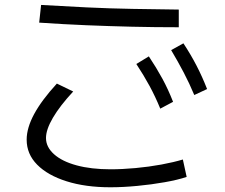

<svg xmlns="http://www.w3.org/2000/svg" viewBox="-20 -768 920 784"><path d="M88.9 -197.8Q88.9 -245.6 119.4 -302.2Q150 -358.9 212.2 -426.7L278.9 -394.4Q224.4 -335.6 196.1 -287.2Q167.8 -238.9 167.8 -204.4Q167.8 -167.8 200.6 -138.3Q233.3 -108.9 292.8 -92.8Q352.2 -76.7 431.1 -76.7Q478.9 -76.7 533.3 -81.7Q587.8 -86.7 638.9 -96.1Q690 -105.6 726.7 -116.7L742.2 -45.6Q705.6 -33.3 652.2 -23.9Q598.9 -14.4 540.6 -8.9Q482.2 -3.3 431.1 -3.3Q328.9 -3.3 251.7 -27.8Q174.4 -52.2 131.7 -95.6Q88.9 -138.9 88.9 -197.8ZM710 -656.7Q613.3 -656.7 519.4 -658.9Q425.6 -661.1 331.7 -665Q237.8 -668.9 140 -675.6L147.8 -747.8Q241.1 -742.2 334.4 -737.8Q427.8 -733.3 521.7 -731.7Q615.6 -730 710 -728.9ZM634.4 -324.4Q614.4 -373.3 590.6 -417.2Q566.7 -461.1 536.7 -506.7L587.8 -537.8Q618.9 -491.1 642.8 -447.2Q666.7 -403.3 686.7 -352.2ZM773.3 -380Q753.3 -427.8 730 -472.2Q706.7 -516.7 678.9 -563.3L728.9 -591.1Q758.9 -545.6 782.2 -500.6Q805.6 -455.6 825.6 -404.4Z"/></svg>

Font: Paperlogy 4 Regular
Style: Regular
Weight: 400
Designer: redesigned by Lee Juim, glyphs from Gmarket Sans & Montserrat
Foundry: PT&
Version: Version 1.001